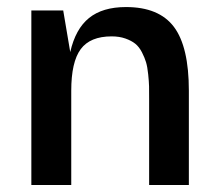

<svg xmlns="http://www.w3.org/2000/svg" viewBox="-20 -530 620 550"><path d="M160.2 -500H161.1L181.2 -380.9Q196.3 -447.3 235.1 -478.5Q273.9 -509.8 340.8 -509.8Q435.5 -509.8 478.3 -452.9Q521 -396 521 -270V0H407.2V-247.1Q407.2 -269.5 407 -282.7Q406.7 -295.9 404.5 -317.1Q402.3 -338.4 398.4 -351.6Q394.5 -364.7 386.5 -380.4Q378.4 -396 367.4 -404.8Q356.4 -413.6 339.1 -419.7Q321.8 -425.8 299.8 -425.8Q238.3 -425.8 211.2 -389.2Q184.1 -352.5 184.1 -270V0H69.8V-500Z"/></svg>

Font: Fivo Sans Modern Med
Style: Regular
Weight: 450
Designer: Alexander Slobzheninov
Foundry: Alexander Slobzheninov
Version: 1.0